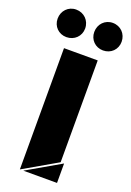

<svg xmlns="http://www.w3.org/2000/svg" viewBox="-205 -987 718 1049"><g transform="rotate(20 154.0 -463.0)"><path d="M-32 -845C-32 -800 2 -766 47 -766C93 -766 128 -800 128 -845C128 -891 93 -926 47 -926C2 -926 -32 -891 -32 -845ZM181 -845C181 -800 215 -766 260 -766C306 -766 340 -800 340 -845C340 -891 306 -926 260 -926C215 -926 181 -891 181 -845ZM252 -705H56V0L252 -113ZM272 0V-113L76 0Z"/></g></svg>

Font: Poppins STUK1
Style: Regular
Weight: 400
Designer: Jonny Pinhorn (original), Sammy Jo Hughes (modified version)
Foundry: Type Mafia
Version: Version 1.002;hotconv 1.0.109;makeotfexe 2.5.65596